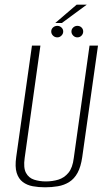

<svg xmlns="http://www.w3.org/2000/svg" viewBox="-20 -785 457 817"><path d="M172 12Q144 12 119.5 7.5Q95 3 77 -10.5Q59 -24 51 -49.5Q43 -75 49 -117L116 -591H152L85 -113Q79 -71 90.5 -49.5Q102 -28 125 -20.5Q148 -13 175 -13Q203 -13 228 -20.5Q253 -28 271 -49.5Q289 -71 294 -113L361 -591H397L330 -117Q324 -75 310 -49.5Q296 -24 274.5 -10.5Q253 3 226.5 7.5Q200 12 172 12ZM224 -626Q213 -626 205.5 -633.5Q198 -641 198 -651Q198 -661 205.5 -668Q213 -675 224 -675Q234 -675 241.5 -668Q249 -661 249 -651Q249 -641 241.5 -633.5Q234 -626 224 -626ZM309 -626Q299 -626 291.5 -633.5Q284 -641 284 -651Q284 -661 291.5 -668Q299 -675 309 -675Q320 -675 327 -668Q334 -661 334 -651Q334 -641 327 -633.5Q320 -626 309 -626ZM215 -687 306 -765H349L243 -687Z"/></svg>

Font: Alumni Sans Thin ExtraLight
Style: Italic
Weight: 250
Italic angle: -8°
Version: Version 1.016